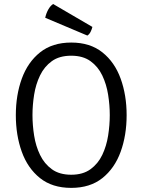

<svg xmlns="http://www.w3.org/2000/svg" viewBox="-20 -902 693 934"><path d="M57 -342Q57 -439.5 86.2 -519.8Q115.5 -600 175.2 -647.5Q235 -695 326.5 -695Q418.5 -695 478.2 -647.2Q538 -599.5 567 -519.2Q596 -439 596 -342Q596 -244 566.8 -163.5Q537.5 -83 477.8 -35.5Q418 12 326.5 12Q234 12 174.2 -36Q114.5 -84 85.8 -164.2Q57 -244.5 57 -342ZM138 -342Q138 -293.5 146 -242.5Q154 -191.5 174.8 -148.5Q195.5 -105.5 232.2 -78.8Q269 -52 326.5 -52Q383.5 -52 420.2 -78.8Q457 -105.5 477.5 -148.5Q498 -191.5 506 -242.5Q514 -293.5 514 -342Q514 -390.5 506 -441.2Q498 -492 477.5 -535Q457 -578 420.2 -604.5Q383.5 -631 326.5 -631Q269 -631 232.2 -604.5Q195.5 -578 174.8 -535Q154 -492 146 -441.2Q138 -390.5 138 -342ZM238.5 -882.5 429.5 -771Q427 -760.5 421.2 -748.2Q415.5 -736 405 -729L200 -815.5Q204 -835.5 214.2 -854.5Q224.5 -873.5 238.5 -882.5Z"/></svg>

Font: Signika SC Light
Style: Regular
Weight: 300
Designer: Anna Giedryś
Foundry: Anna Giedryś
Version: Version 2.000; ttfautohint (v1.8.3) -l 8 -r 50 -G 200 -x 9 -